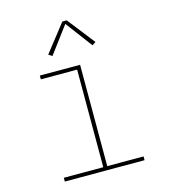

<svg xmlns="http://www.w3.org/2000/svg" viewBox="-112 -845 824 935"><g transform="rotate(-15 300.0 -378.0)"><path d="M99 0V-19H298V-511H115V-530H318V-19H501V0ZM199 -606 181 -618 289 -756H311L419 -618L401 -606L300 -741Z"/></g></svg>

Font: Iosevka Curly Thin Extended
Style: Regular
Weight: 100
Width: 7
Monospace: yes
Designer: Belleve Invis
Foundry: Belleve Invis
Version: Version 11.1.0; ttfautohint (v1.8.3)